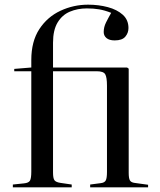

<svg xmlns="http://www.w3.org/2000/svg" viewBox="-20 -802 683 822"><path d="M35 0V-12L83 -17Q103 -19 108.5 -29Q114 -39 114 -68V-497H41V-507L114 -513V-545Q114 -625 148.5 -677.5Q183 -730 239 -756Q295 -782 357 -782Q402 -782 441.5 -771.5Q481 -761 505.5 -739Q530 -717 530 -682Q530 -661 516.5 -645Q503 -629 471 -629Q448 -629 436 -639Q424 -649 424 -665Q424 -686 434 -706Q444 -726 456 -747Q428 -758 404.5 -762Q381 -766 352 -766Q312 -766 279 -752Q246 -738 226.5 -705.5Q207 -673 207 -619V-513H524L531 -508V-62Q531 -39 536 -30Q541 -21 556 -19L614 -11V0H366V-12L412 -18Q428 -20 433 -30Q438 -40 438 -66V-435Q438 -471 430.5 -484Q423 -497 394 -497H207V-64Q207 -39 213 -30.5Q219 -22 239 -19L287 -12V0Z"/></svg>

Font: Display Regular
Style: Regular
Weight: 400
Designer: Latin by Veronika Burian and Jose Scaglione. Greek by Irene Vlachou. Cyrillic by Vera Evstafieva.
Foundry: TypeTogether
Version: Version 3.002